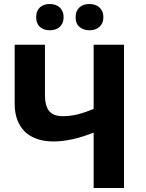

<svg xmlns="http://www.w3.org/2000/svg" viewBox="-20 -937 728 957"><path d="M598.1 0H446.8V-275.9Q418.5 -265.1 392.6 -256.8Q366.7 -248.5 342.3 -243.2Q317.9 -237.8 294.2 -234.9Q270.5 -231.9 246.1 -231.9Q200.7 -231.9 164.8 -244.4Q128.9 -256.8 104.2 -280.5Q79.6 -304.2 66.4 -339.1Q53.2 -374 53.2 -418.9V-713.9H204.1V-461.9Q204.1 -410.2 224.6 -384Q245.1 -357.9 293.9 -357.9Q330.1 -357.9 366.5 -366.9Q402.8 -376 446.8 -394V-713.9H598.1ZM160.2 -851.1Q160.2 -868.2 165.5 -880.6Q170.9 -893.1 179.9 -901.1Q189 -909.2 201.4 -913.1Q213.9 -917 228 -917Q242.2 -917 254.6 -913.1Q267.1 -909.2 276.4 -901.1Q285.6 -893.1 291.3 -880.6Q296.9 -868.2 296.9 -851.1Q296.9 -834.5 291.3 -822.3Q285.6 -810.1 276.4 -802Q267.1 -793.9 254.6 -790Q242.2 -786.1 228 -786.1Q213.9 -786.1 201.4 -790Q189 -793.9 179.9 -802Q170.9 -810.1 165.5 -822.3Q160.2 -834.5 160.2 -851.1ZM356.9 -851.1Q356.9 -868.2 362.3 -880.6Q367.7 -893.1 377 -901.1Q386.2 -909.2 398.9 -913.1Q411.6 -917 426.3 -917Q439.9 -917 452.4 -913.1Q464.8 -909.2 474.4 -901.1Q483.9 -893.1 489.5 -880.6Q495.1 -868.2 495.1 -851.1Q495.1 -834.5 489.5 -822.3Q483.9 -810.1 474.4 -802Q464.8 -793.9 452.4 -790Q439.9 -786.1 426.3 -786.1Q397 -786.1 377 -802.2Q356.9 -818.4 356.9 -851.1Z"/></svg>

Font: Droid Sans
Style: Bold
Weight: 700
Foundry: Ascender Corporation
Version: Version 1.00 build 112